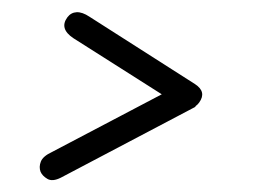

<svg xmlns="http://www.w3.org/2000/svg" viewBox="-20 -358 470 322"><path d="M308 -179 82 -60Q68 -53 59.5 -58Q51 -63 48 -70Q45 -78 48.5 -87Q52 -96 67 -103L282 -216ZM281 -181 103 -294Q79 -310 93 -329Q99 -337 108.5 -337.5Q118 -338 130 -330L307 -217Q327 -204 314 -186Q309 -179 300.5 -176.5Q292 -174 281 -181Z"/></svg>

Font: Edu QLD Beginners
Style: Regular
Weight: 400
Designer: Tina and Corey Anderson
Foundry: Google for Education
Version: Version 1.001